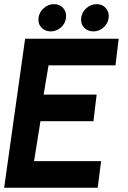

<svg xmlns="http://www.w3.org/2000/svg" viewBox="-30 -882 600 902"><path d="M-10.5 0 88 -700H527.5L512.5 -575H198L175 -437.5H424L409 -312.5H160L130 -125H445L429 0ZM208.5 -734.5Q181 -734.5 164.2 -752.8Q147.5 -771 151 -798.5Q154.5 -825 175.5 -843.8Q196.5 -862.5 224 -862.5Q251 -862.5 267.2 -843.8Q283.5 -825 280 -798.5Q277 -771 256 -752.8Q235 -734.5 208.5 -734.5ZM408.5 -734.5Q381 -734.5 364.5 -752.8Q348 -771 351.5 -798.5Q354.5 -825 375.8 -843.8Q397 -862.5 424.5 -862.5Q451 -862.5 467.2 -843.8Q483.5 -825 480.5 -798.5Q477 -771 456.2 -752.8Q435.5 -734.5 408.5 -734.5Z"/></svg>

Font: Urbanist
Style: Bold Italic
Weight: 700
Italic angle: -8°
Designer: Corey Hu
Foundry: Corey Hu
Version: Version 1.330; ttfautohint (v1.8.4.7-5d5b)